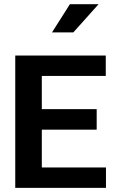

<svg xmlns="http://www.w3.org/2000/svg" viewBox="-20 -908 546 928"><path d="M447.3 -380.4V-281.2H182.1V-98.6H492.2V0H53.7V-639.6H491.2V-541H182.1V-380.4ZM231.4 -751.5 317.9 -887.7H456.5L334.5 -751.5Z"/></svg>

Font: Yantramanav
Style: Bold
Weight: 700
Version: Version 1.001;PS 1.0;hotconv 1.0.72;makeotf.lib2.5.5900; ttf